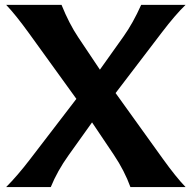

<svg xmlns="http://www.w3.org/2000/svg" viewBox="-20 -757 776 777"><path d="M4.9 0Q49.8 -44.9 101.1 -111.8L289.1 -356.9L97.2 -622.6Q42.5 -698.2 4.9 -737.3H229Q259.8 -661.1 296.4 -606.4L384.3 -475.1L479.5 -608.9Q518.1 -663.1 551.3 -737.3H731Q689.9 -697.8 634.8 -625.5L447.8 -380.4L638.7 -114.7Q692.4 -40 731 0H507.8Q483.9 -65.9 440.4 -130.9L352.5 -261.7L257.3 -128.4Q211.9 -64.9 185.5 0Z"/></svg>

Font: Classica
Style: Bold
Weight: 700
Designer: Wojciech Kalinowski "wmk69" (wmk69@o2.pl)
Foundry: Wojciech Kalinowski "wmk69" (wmk69@o2.pl)
Version: Version 2.1.1; 2021-05-14